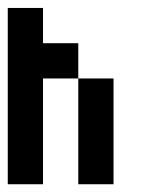

<svg xmlns="http://www.w3.org/2000/svg" viewBox="-20 -475 404 495"><path d="M0 -454.5H90.9V-363.6H0ZM0 -363.6H90.9V-272.7H0ZM0 -272.7H90.9V-181.8H0ZM0 -181.8H90.9V-90.9H0ZM0 -90.9H90.9V0H0ZM90.9 -363.6H181.8V-272.7H90.9ZM181.8 -272.7H272.7V-181.8H181.8ZM181.8 -181.8H272.7V-90.9H181.8ZM181.8 -90.9H272.7V0H181.8Z"/></svg>

Font: Micro 5
Style: Regular
Weight: 400
Designer: Sarah Cadigan-Fried
Version: Version 1.000; ttfautohint (v1.8.4.7-5d5b)